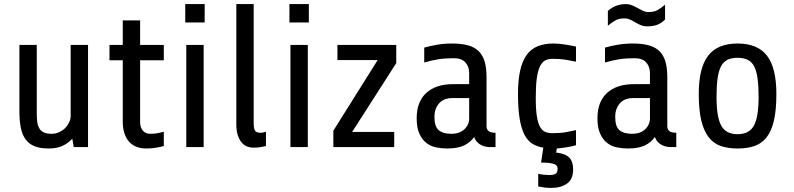

<svg xmlns="http://www.w3.org/2000/svg" viewBox="-20 -720 3886 940"><path d="M341 0 334 -41Q313 -18 285 -5.5Q257 7 219 7Q177 7 149.5 -4Q122 -15 105.5 -37.5Q89 -60 82 -94Q75 -128 75 -174V-500H160V-164Q160 -140 162.5 -122Q165 -104 173 -91Q181 -78 195 -71.5Q209 -65 232 -65Q253 -65 270 -73Q287 -81 299 -93Q311 -105 318 -119.5Q325 -134 326 -147V-500H411V0Z M666 -425V-120Q666 -113 668 -103.5Q670 -94 675.5 -85.5Q681 -77 690.5 -71Q700 -65 716 -65Q739 -65 755 -68.5Q771 -72 782 -75V-5Q772 -2 747.5 2.5Q723 7 696 7Q666 7 644 -3Q622 -13 608 -31Q594 -49 587.5 -73Q581 -97 581 -125V-425H516V-500H581V-620H666V-500H782V-425Z M887 -610V-700H982V-610ZM892 0V-500H977V0Z M1282 -5Q1271 -3 1256.5 0Q1242 3 1222 3Q1207 3 1192 -2Q1177 -7 1165 -20Q1153 -33 1145 -55.5Q1137 -78 1137 -112V-700H1222V-117Q1222 -91 1228.5 -80.5Q1235 -70 1255 -70Q1263 -70 1270.5 -72Q1278 -74 1282 -75Z M1397 -610V-700H1492V-610ZM1402 0V-500H1487V0Z M1704 -74H1910V0H1612V-80L1829 -426H1632V-500H1920V-411Z M2376 0Q2369 0 2358.5 -2Q2348 -4 2337 -9Q2326 -14 2316.5 -24Q2307 -34 2301 -49Q2282 -22 2251 -7.5Q2220 7 2169 7Q2142 7 2115 1.5Q2088 -4 2067 -20.5Q2046 -37 2033 -66Q2020 -95 2020 -141Q2020 -222 2067 -265Q2114 -308 2198 -308H2277V-362Q2277 -394 2258.5 -414.5Q2240 -435 2202 -435Q2159 -435 2127 -430Q2095 -425 2057 -414V-487Q2085 -495 2120 -501Q2155 -507 2192 -507Q2241 -507 2273.5 -497.5Q2306 -488 2325.5 -467.5Q2345 -447 2353.5 -416Q2362 -385 2362 -342V-102Q2362 -87 2372 -78.5Q2382 -70 2406 -70V0ZM2189 -65Q2215 -65 2232 -73Q2249 -81 2259 -92.5Q2269 -104 2273 -116Q2277 -128 2277 -135V-240H2193Q2177 -240 2161.5 -235Q2146 -230 2134 -218.5Q2122 -207 2114.5 -189.5Q2107 -172 2107 -147Q2107 -100 2128 -82.5Q2149 -65 2189 -65Z M2615 131Q2629 134 2643.5 135.5Q2658 137 2669 137Q2689 137 2699.5 131Q2710 125 2710 106Q2710 99 2706.5 93Q2703 87 2694 83.5Q2685 80 2669.5 78Q2654 76 2629 76L2640 3Q2609 -2 2586 -16.5Q2563 -31 2547.5 -61Q2532 -91 2524 -139.5Q2516 -188 2516 -260Q2516 -327 2526.5 -374Q2537 -421 2558 -450.5Q2579 -480 2612 -493.5Q2645 -507 2690 -507Q2715 -507 2746.5 -502Q2778 -497 2800 -492V-418Q2772 -424 2747 -428Q2722 -432 2684 -432Q2662 -432 2647 -423Q2632 -414 2622 -391.5Q2612 -369 2607.5 -332.5Q2603 -296 2603 -240Q2603 -184 2608.5 -150Q2614 -116 2624.5 -98Q2635 -80 2650 -74Q2665 -68 2684 -68Q2725 -68 2751.5 -73Q2778 -78 2800 -83V-9Q2779 -3 2754.5 1Q2730 5 2706 7L2703 27Q2748 32 2767 51.5Q2786 71 2786 109Q2786 157 2756.5 178.5Q2727 200 2678 200Q2660 200 2645.5 198Q2631 196 2615 193Z M3261 0Q3254 0 3243.5 -2Q3233 -4 3222 -9Q3211 -14 3201.5 -24Q3192 -34 3186 -49Q3167 -22 3136 -7.5Q3105 7 3054 7Q3027 7 3000 1.5Q2973 -4 2952 -20.5Q2931 -37 2918 -66Q2905 -95 2905 -141Q2905 -222 2952 -265Q2999 -308 3083 -308H3162V-362Q3162 -394 3143.5 -414.5Q3125 -435 3087 -435Q3044 -435 3012 -430Q2980 -425 2942 -414V-487Q2970 -495 3005 -501Q3040 -507 3077 -507Q3126 -507 3158.5 -497.5Q3191 -488 3210.5 -467.5Q3230 -447 3238.5 -416Q3247 -385 3247 -342V-102Q3247 -87 3257 -78.5Q3267 -70 3291 -70V0ZM3074 -65Q3100 -65 3117 -73Q3134 -81 3144 -92.5Q3154 -104 3158 -116Q3162 -128 3162 -135V-240H3078Q3062 -240 3046.5 -235Q3031 -230 3019 -218.5Q3007 -207 2999.5 -189.5Q2992 -172 2992 -147Q2992 -100 3013 -82.5Q3034 -65 3074 -65ZM2956 -667Q2979 -686 3000.5 -693Q3022 -700 3042 -700Q3060 -700 3074.5 -694Q3089 -688 3102 -680.5Q3115 -673 3128 -667Q3141 -661 3156 -661Q3182 -661 3199 -670.5Q3216 -680 3236 -697V-624Q3216 -605 3196 -598Q3176 -591 3150 -591Q3131 -591 3117 -597Q3103 -603 3090.5 -610.5Q3078 -618 3065 -624Q3052 -630 3036 -630Q3010 -630 2991 -619Q2972 -608 2956 -594Z M3781 -260Q3781 -181 3769 -129.5Q3757 -78 3733 -47.5Q3709 -17 3673.5 -5Q3638 7 3591 7Q3545 7 3509.5 -5Q3474 -17 3450 -47.5Q3426 -78 3413.5 -129.5Q3401 -181 3401 -260Q3401 -388 3447 -447.5Q3493 -507 3591 -507Q3689 -507 3735 -447.5Q3781 -388 3781 -260ZM3694 -245Q3694 -298 3689 -335Q3684 -372 3672.5 -394.5Q3661 -417 3641 -427Q3621 -437 3591 -437Q3561 -437 3541 -427Q3521 -417 3509.5 -394.5Q3498 -372 3493 -335Q3488 -298 3488 -245Q3488 -147 3511 -105Q3534 -63 3591 -63Q3648 -63 3671 -105Q3694 -147 3694 -245Z"/></svg>

Font: Share
Style: Regular
Weight: 400
Designer: Ralph du Carrois
Version: Version 1.001